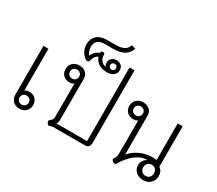

<svg xmlns="http://www.w3.org/2000/svg" viewBox="-171 -1365 1967 1741"><g transform="rotate(30 813.0 -494.5)"><path d="M75 -83V-593H127V-156Q148 -169 172 -169Q214 -169 238.5 -144.5Q263 -120 263 -80Q263 -41 236 -15.5Q209 10 168 10Q128 10 101.5 -16.5Q75 -43 75 -83ZM217 -80Q217 -101 203 -114Q189 -127 168 -127Q148 -127 134.5 -114Q121 -101 121 -80Q121 -60 134.5 -46.5Q148 -33 168 -33Q189 -33 203 -46.5Q217 -60 217 -80Z M478 10Q468 10 458 -7Q452 -18 452 -24Q452 -33 464 -42Q478 -52 483.5 -63Q489 -74 489 -92V-437Q468 -424 444 -424Q404 -424 378.5 -448Q353 -472 353 -513Q353 -553 380 -578Q407 -603 448 -603Q489 -603 515 -579.5Q541 -556 541 -518V-89Q541 -60 528 -43H849V-814H901V-53Q901 -30 888.5 -15Q876 0 853 0H519Q501 0 487 8Q484 10 478 10ZM495 -513Q495 -533 481.5 -546.5Q468 -560 448 -560Q427 -560 413 -546.5Q399 -533 399 -513Q399 -492 413 -479Q427 -466 448 -466Q468 -466 481.5 -479Q495 -492 495 -513Z M557 -757Q538 -751 525.5 -733.5Q513 -716 508 -690Q506 -682 500.5 -677Q495 -672 487 -672Q478 -672 469 -678Q442 -696 423.5 -729Q405 -762 405 -803Q405 -860 442.5 -894Q480 -928 548 -928H634Q690 -928 721.5 -943.5Q753 -959 767 -999L809 -987Q777 -886 635 -886H548Q499 -886 475 -864Q451 -842 451 -803Q451 -779 459 -758Q467 -737 479 -723Q489 -749 508 -768Q527 -787 551 -794V-797Q551 -807 555.5 -811Q560 -815 571 -815Q582 -815 586 -811Q590 -807 590 -798Q590 -762 608.5 -739Q627 -716 658 -711L659 -712Q646 -728 646 -747Q646 -778 666 -795.5Q686 -813 716 -813Q746 -813 765.5 -795Q785 -777 785 -747Q785 -715 760 -694Q735 -673 694 -673Q641 -673 605.5 -694.5Q570 -716 557 -757ZM747 -745Q747 -758 738 -767Q729 -776 716 -776Q703 -776 694 -767Q685 -758 685 -745Q685 -732 694 -723Q703 -714 716 -714Q729 -714 738 -723Q747 -732 747 -745Z M1358 -86Q1358 -111 1370.5 -132Q1383 -153 1407 -167V-168Q1343 -167 1286 -122.5Q1229 -78 1183 0Q1177 10 1168 10Q1159 10 1147 1Q1133 -10 1133 -19Q1133 -24 1136 -28Q1157 -52 1157 -92V-437Q1136 -424 1112 -424Q1072 -424 1046.5 -448Q1021 -472 1021 -513Q1021 -553 1048 -578Q1075 -603 1116 -603Q1157 -603 1183 -579.5Q1209 -556 1209 -518V-110Q1249 -157 1308.5 -185Q1368 -213 1438 -213Q1458 -213 1481 -210V-593H1533V-170Q1571 -142 1571 -92Q1571 -49 1541.5 -19.5Q1512 10 1465 10Q1419 10 1388.5 -17.5Q1358 -45 1358 -86ZM1163 -513Q1163 -533 1149.5 -546.5Q1136 -560 1116 -560Q1095 -560 1081 -546.5Q1067 -533 1067 -513Q1067 -492 1081 -479Q1095 -466 1116 -466Q1136 -466 1149.5 -479Q1163 -492 1163 -513ZM1521 -92Q1521 -118 1506 -134.5Q1491 -151 1465 -151Q1440 -151 1424 -134.5Q1408 -118 1408 -92Q1408 -68 1424 -51.5Q1440 -35 1465 -35Q1490 -35 1505.5 -51Q1521 -67 1521 -92Z"/></g></svg>

Font: Niramit ExtraLight
Style: Regular
Weight: 200
Designer: Katatrad Aksorn Co.,Ltd.
Foundry: Cadson Demak Co.,Ltd.
Version: Version 1.000; ttfautohint (v1.6)